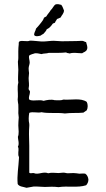

<svg xmlns="http://www.w3.org/2000/svg" viewBox="-20 -894 503 912"><path d="M389 -14C395 -20 400 -30 400 -41C399 -53 393 -64 385 -69C376 -71 367 -69 357 -69C348 -70 338 -72 329 -72C320 -72 311 -71 302 -71C295 -71 289 -74 281 -74C274 -74 265 -72 258 -72C239 -73 224 -75 209 -71C185 -81 162 -62 140 -72C132 -73 124 -68 119 -74V-202C119 -226 117 -251 118 -276C118 -286 120 -295 119 -306C115 -322 116 -341 119 -358C136 -365 159 -356 177 -361C211 -354 256 -360 288 -355C319 -359 349 -356 376 -359L392 -370C398 -381 398 -399 392 -410C364 -430 319 -418 281 -421C271 -416 255 -418 240 -418C223 -423 202 -419 187 -415C167 -423 134 -411 119 -421C114 -432 122 -444 122 -455C124 -465 115 -465 116 -474C120 -491 116 -507 116 -523C116 -531 118 -539 118 -547C117 -555 116 -562 116 -569C116 -579 121 -588 121 -597C121 -608 116 -618 118 -629C121 -633 128 -635 133 -637C140 -638 144 -642 152 -641C162 -641 169 -638 177 -637C187 -641 202 -639 212 -643C241 -643 271 -642 294 -645C298 -641 306 -642 311 -640C330 -646 348 -641 370 -641C378 -647 389 -648 393 -659C398 -670 392 -681 389 -694C381 -695 377 -701 367 -700C336 -698 305 -699 274 -698C257 -698 241 -701 225 -700C208 -699 192 -696 176 -697C158 -698 140 -701 122 -701C108 -694 85 -704 72 -697C68 -693 69 -689 69 -684C66 -662 67 -637 67 -618C67 -612 66 -606 65 -601C65 -588 67 -575 67 -563C67 -541 64 -519 67 -501C61 -482 66 -453 65 -435C65 -430 64 -426 64 -421C64 -413 66 -405 67 -397C68 -382 67 -368 67 -356C67 -349 69 -343 69 -336C68 -323 67 -310 67 -298C68 -278 71 -258 65 -244C65 -232 73 -211 65 -197C71 -187 66 -175 67 -161C66 -153 72 -150 70 -142C68 -100 60 -60 64 -20C71 -7 91 -7 106 -2C117 -3 129 -7 140 -8C156 -9 175 -6 193 -6C215 -7 236 -8 258 -5C301 -12 349 -1 389 -14ZM142 -728C147 -719 163 -722 173 -725C177 -728 181 -731 186 -733C191 -740 199 -745 202 -755C214 -760 223 -770 230 -781C233 -784 238 -784 241 -786C243 -793 248 -797 251 -804C257 -805 262 -809 268 -811C273 -822 283 -829 284 -844C280 -854 277 -864 271 -871C264 -873 252 -876 244 -873C234 -867 230 -853 221 -846C215 -835 206 -827 200 -816L189 -810C186 -799 180 -793 175 -786C167 -776 159 -766 151 -758C149 -746 142 -741 142 -728Z"/></svg>

Font: FuturaRener
Style: Light
Weight: 300
Designer: BSozoo
Foundry: BSozoo
Version: Version 1.0